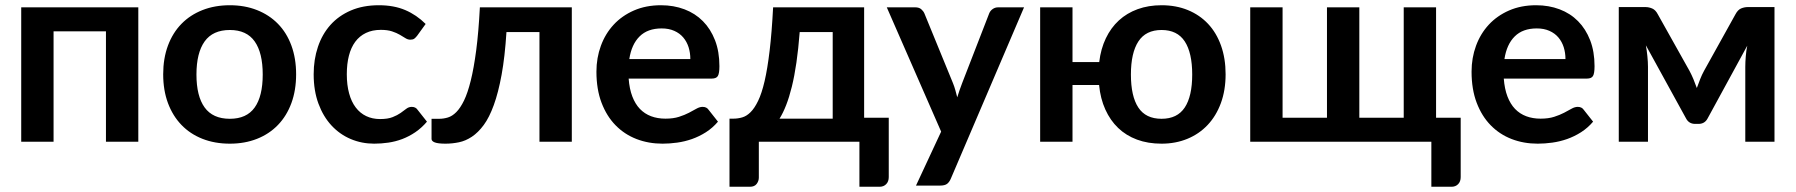

<svg xmlns="http://www.w3.org/2000/svg" viewBox="-20 -541 6856 733"><path d="M508 0H384.5V-421.5H184.5V0H61V-513H508Z M857.5 -87.5Q921.5 -87.5 952.2 -130.5Q983 -173.5 983 -256.5Q983 -339.5 952.2 -383Q921.5 -426.5 857.5 -426.5Q792.5 -426.5 761.2 -382.8Q730 -339 730 -256.5Q730 -174 761.2 -130.8Q792.5 -87.5 857.5 -87.5ZM857.5 -521Q914.5 -521 961.2 -502.5Q1008 -484 1041.2 -450Q1074.5 -416 1092.5 -367Q1110.5 -318 1110.5 -257.5Q1110.5 -196.5 1092.5 -147.5Q1074.5 -98.5 1041.2 -64Q1008 -29.5 961.2 -11Q914.5 7.5 857.5 7.5Q800 7.5 753 -11Q706 -29.5 672.8 -64Q639.5 -98.5 621.2 -147.5Q603 -196.5 603 -257.5Q603 -318 621.2 -367Q639.5 -416 672.8 -450Q706 -484 753 -502.5Q800 -521 857.5 -521Z M1572.5 -404.5Q1567 -397.5 1561.8 -393.5Q1556.5 -389.5 1546.5 -389.5Q1537 -389.5 1528 -395.2Q1519 -401 1506.5 -408.2Q1494 -415.5 1476.8 -421.2Q1459.5 -427 1434 -427Q1401.5 -427 1377 -415.2Q1352.5 -403.5 1336.2 -381.5Q1320 -359.5 1312 -328.2Q1304 -297 1304 -257.5Q1304 -216.5 1312.8 -184.5Q1321.5 -152.5 1338 -130.8Q1354.5 -109 1378 -97.8Q1401.5 -86.5 1431 -86.5Q1460.5 -86.5 1478.8 -93.8Q1497 -101 1509.5 -109.8Q1522 -118.5 1531.2 -125.8Q1540.5 -133 1552 -133Q1567 -133 1574.5 -121.5L1610 -76.5Q1589.5 -52.5 1565.5 -36.2Q1541.5 -20 1515.8 -10.2Q1490 -0.5 1462.8 3.5Q1435.5 7.5 1408.5 7.5Q1361 7.5 1319 -10.2Q1277 -28 1245.5 -62Q1214 -96 1195.8 -145.2Q1177.5 -194.5 1177.5 -257.5Q1177.5 -314 1193.8 -362.2Q1210 -410.5 1241.5 -445.8Q1273 -481 1319.5 -501Q1366 -521 1426.5 -521Q1484 -521 1527.2 -502.5Q1570.5 -484 1605 -449.5Z M2163 0H2039.5V-418.5H1913.5Q1907.5 -324 1895 -255.8Q1882.5 -187.5 1865.2 -140Q1848 -92.5 1826.8 -63.8Q1805.5 -35 1781.5 -19Q1757.5 -3 1732 2.2Q1706.5 7.5 1680.5 7.5Q1653 7.5 1640.2 2.8Q1627.5 -2 1627.5 -10.5V-87.5H1657Q1673.5 -87.5 1690 -92.5Q1706.5 -97.5 1722 -113Q1737.5 -128.5 1751.5 -157.2Q1765.5 -186 1777.2 -233.2Q1789 -280.5 1798 -349Q1807 -417.5 1812 -513H2163Z M2380 -241Q2383 -201.5 2394 -172.8Q2405 -144 2423 -125.2Q2441 -106.5 2465.8 -97.2Q2490.5 -88 2520.5 -88Q2550.5 -88 2572.2 -95Q2594 -102 2610.2 -110.5Q2626.5 -119 2638.8 -126Q2651 -133 2662.5 -133Q2678 -133 2685.5 -121.5L2721 -76.5Q2700.5 -52.5 2675 -36.2Q2649.5 -20 2621.8 -10.2Q2594 -0.5 2565.2 3.5Q2536.5 7.5 2509.5 7.5Q2456 7.5 2410 -10.2Q2364 -28 2330 -62.8Q2296 -97.5 2276.5 -148.8Q2257 -200 2257 -267.5Q2257 -320 2274 -366.2Q2291 -412.5 2322.8 -446.8Q2354.5 -481 2400.2 -501Q2446 -521 2503.5 -521Q2552 -521 2593 -505.5Q2634 -490 2663.5 -460.2Q2693 -430.5 2709.8 -387.2Q2726.5 -344 2726.5 -288.5Q2726.5 -260.5 2720.5 -250.8Q2714.5 -241 2697.5 -241ZM2615.5 -315.5Q2615.5 -339.5 2608.8 -360.8Q2602 -382 2588.5 -398Q2575 -414 2554.2 -423.2Q2533.5 -432.5 2506 -432.5Q2452.5 -432.5 2421.8 -402Q2391 -371.5 2382.5 -315.5Z M3373 -91.5V135Q3373 152 3363.2 162Q3353.5 172 3338 172H3261V0H2877V137Q2877 150 2868.8 161Q2860.5 172 2843 172H2765V-88H2779.5Q2797 -88 2813.5 -92.8Q2830 -97.5 2845.2 -112.5Q2860.5 -127.5 2874.2 -155.8Q2888 -184 2899 -231.2Q2910 -278.5 2918.2 -347.5Q2926.5 -416.5 2931.5 -513H3279V-91.5ZM3159 -88V-418.5H3033Q3028 -354 3020.5 -302.2Q3013 -250.5 3003 -210Q2993 -169.5 2981.2 -139.5Q2969.5 -109.5 2956 -88Z M3889.5 -513 3610 141Q3604.5 154 3595.8 160.8Q3587 167.5 3569 167.5H3477L3573 -38.5L3365.5 -513H3474Q3488.5 -513 3496.8 -506Q3505 -499 3509 -490L3618 -224Q3623.5 -210.5 3627.2 -197Q3631 -183.5 3634.5 -169.5Q3639 -183.5 3643.5 -197.2Q3648 -211 3653.5 -224.5L3756.5 -490Q3760.5 -500 3769.8 -506.5Q3779 -513 3790.5 -513Z M4176.5 -304Q4182.5 -354.5 4201.8 -394.8Q4221 -435 4251.5 -463Q4282 -491 4323.2 -506Q4364.5 -521 4414.5 -521Q4470 -521 4515 -502.5Q4560 -484 4592 -450Q4624 -416 4641.5 -367Q4659 -318 4659 -257.5Q4659 -196.5 4641 -147.5Q4623 -98.5 4590.5 -64Q4558 -29.5 4513 -11Q4468 7.5 4414.5 7.5Q4362.5 7.5 4320.8 -8Q4279 -23.5 4248.8 -52.5Q4218.5 -81.5 4199.8 -123Q4181 -164.5 4176 -216.5H4074.5V0H3951V-513H4074.5V-304ZM4414.5 -87.5Q4474.5 -87.5 4503 -130.5Q4531.5 -173.5 4531.5 -256.5Q4531.5 -339.5 4503 -383Q4474.5 -426.5 4414.5 -426.5Q4354.5 -426.5 4326 -382.8Q4297.5 -339 4297.5 -256.5Q4297.5 -173.5 4325.8 -130.5Q4354 -87.5 4414.5 -87.5Z M5556.5 -91.5V135Q5556.5 152 5546.8 162Q5537 172 5521.5 172H5444.5V0H4753V-513H4876.5V-91.5H5046V-513H5169.5V-91.5H5339V-513H5462.5V-91.5Z M5721 -241Q5724 -201.5 5735 -172.8Q5746 -144 5764 -125.2Q5782 -106.5 5806.8 -97.2Q5831.5 -88 5861.5 -88Q5891.5 -88 5913.2 -95Q5935 -102 5951.2 -110.5Q5967.5 -119 5979.8 -126Q5992 -133 6003.5 -133Q6019 -133 6026.5 -121.5L6062 -76.5Q6041.5 -52.5 6016 -36.2Q5990.5 -20 5962.8 -10.2Q5935 -0.5 5906.2 3.5Q5877.5 7.5 5850.5 7.5Q5797 7.5 5751 -10.2Q5705 -28 5671 -62.8Q5637 -97.5 5617.5 -148.8Q5598 -200 5598 -267.5Q5598 -320 5615 -366.2Q5632 -412.5 5663.8 -446.8Q5695.5 -481 5741.2 -501Q5787 -521 5844.5 -521Q5893 -521 5934 -505.5Q5975 -490 6004.5 -460.2Q6034 -430.5 6050.8 -387.2Q6067.5 -344 6067.5 -288.5Q6067.5 -260.5 6061.5 -250.8Q6055.5 -241 6038.5 -241ZM5956.5 -315.5Q5956.5 -339.5 5949.8 -360.8Q5943 -382 5929.5 -398Q5916 -414 5895.2 -423.2Q5874.5 -432.5 5847 -432.5Q5793.5 -432.5 5762.8 -402Q5732 -371.5 5723.5 -315.5Z M6754.5 -514V0H6643V-286Q6643 -303.5 6644.8 -325.5Q6646.5 -347.5 6650.5 -366.5L6499.5 -89.5Q6488.5 -68 6464.5 -68H6451.5Q6427.5 -68 6416.5 -89.5L6263.5 -368Q6267 -349 6269.2 -326.5Q6271.5 -304 6271.5 -286V0H6160V-514H6262Q6275 -514 6287.8 -508.5Q6300.5 -503 6309 -486.5L6430 -270.5Q6438 -255.5 6445 -238.8Q6452 -222 6458 -205Q6464 -222 6470.8 -239Q6477.5 -256 6485.5 -270.5L6605.5 -486.5Q6614.5 -503.5 6627 -508.8Q6639.5 -514 6652.5 -514Z"/></svg>

Font: Lato
Style: Bold
Weight: 700
Designer: Lukasz Dziedzic with Adam Twardoch and Botio Nikoltchev
Foundry: tyPoland Lukasz Dziedzic
Version: Version 2.010; 2014-09-01; http://www.latofonts.com/; ttfaut